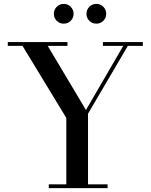

<svg xmlns="http://www.w3.org/2000/svg" viewBox="-20 -966 778 986"><path d="M230.5 0V-19.5H320.5V-360.5L95.5 -730.5H20V-750H326.5V-730.5H225L421.5 -401L613 -730.5H508.5V-750H713.5V-730.5H636.5L432 -382V-19.5H532.5V0ZM475 -844.5Q453.5 -844.5 438.8 -859.2Q424 -874 424 -895Q424 -916 438.8 -931Q453.5 -946 475 -946Q496 -946 510.8 -931Q525.5 -916 525.5 -895Q525.5 -874 510.8 -859.2Q496 -844.5 475 -844.5ZM307 -844.5Q286 -844.5 271.2 -859.2Q256.5 -874 256.5 -895Q256.5 -916 271.2 -931Q286 -946 307.5 -946Q328.5 -946 343.2 -931Q358 -916 358 -895Q358 -874 343.2 -859.2Q328.5 -844.5 307 -844.5Z"/></svg>

Font: Bodoni Moda 11pt Medium
Style: Regular
Weight: 500
Designer: Owen Earl
Foundry: indestructible type
Version: Version 2.004